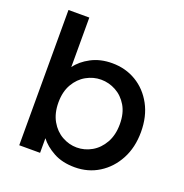

<svg xmlns="http://www.w3.org/2000/svg" viewBox="-133 -859 945 987"><g transform="rotate(20 339.0 -365.5)"><path d="M189 -469Q216 -507 266 -533.5Q316 -560 381 -560Q454 -560 512.5 -525Q571 -490 605.5 -426.5Q640 -363 640 -278Q640 -193 605.5 -128.5Q571 -64 512.5 -27.5Q454 9 381 9Q313 9 264.5 -17.5Q216 -44 189 -80V0H75V-740H189ZM524 -278Q524 -338 500 -378.5Q476 -419 437.5 -440Q399 -461 356 -461Q314 -461 275.5 -439.5Q237 -418 213 -376.5Q189 -335 189 -276Q189 -217 213 -175Q237 -133 275.5 -111.5Q314 -90 356 -90Q399 -90 437.5 -112Q476 -134 500 -176.5Q524 -219 524 -278Z"/></g></svg>

Font: Poppins Medium
Style: Regular
Weight: 500
Designer: Ninad Kale (Devanagari), Jonny Pinhorn (Latin)
Version: Version 5.002